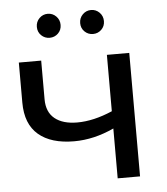

<svg xmlns="http://www.w3.org/2000/svg" viewBox="-52 -774 713 821"><g transform="rotate(-5 304.5 -363.5)"><path d="M516 -530V0H420V-214Q334 -174 249 -174Q150 -174 96 -220Q42 -266 42 -358V-530H138V-364Q138 -309 172.5 -281Q207 -253 269 -253Q339 -253 420 -288V-530ZM132 -675Q132 -697 147 -712Q162 -727 183 -727Q204 -727 219 -712Q234 -697 234 -675Q234 -653 219 -638.5Q204 -624 183 -624Q162 -624 147 -638.5Q132 -653 132 -675ZM318 -675Q318 -697 333 -712Q348 -727 369 -727Q390 -727 405 -712Q420 -697 420 -675Q420 -653 405 -638.5Q390 -624 369 -624Q348 -624 333 -638.5Q318 -653 318 -675Z"/></g></svg>

Font: Montserrat Alternates Medium
Style: Regular
Weight: 500
Designer: Julieta Ulanovsky
Foundry: Julieta Ulanovsky
Version: Version 7.200